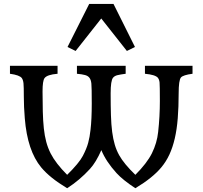

<svg xmlns="http://www.w3.org/2000/svg" viewBox="-20 -928 1041 987"><path d="M325.2 -29.3Q386.7 -89.8 406 -127Q425.3 -164.1 433.3 -193.8Q441.4 -223.6 445.3 -260.3Q451.7 -314 451.7 -396.7Q451.7 -479.5 449.7 -498.3Q447.8 -517.1 440.2 -527.6Q432.6 -538.1 417.2 -542.2Q401.9 -546.4 375.5 -548.8V-589.8H626V-548.8Q599.6 -545.4 584.2 -541.7Q568.8 -538.1 561 -528.3Q548.8 -513.2 548.8 -448.5Q548.8 -383.8 550.3 -335.7Q551.8 -287.6 556.6 -250.2Q561.5 -212.9 570.1 -184.1Q578.6 -155.3 592.8 -129.9Q617.7 -85.4 675.8 -29.3Q734.9 -88.4 760.7 -139.6Q787.1 -192.9 793 -249.5Q801.8 -329.1 801.8 -408.7Q801.8 -488.3 800.3 -503.7Q798.8 -519 791.5 -528.3Q778.3 -543.9 725.1 -548.8V-589.8H969.7V-548.8Q921.4 -542.5 910.2 -529.8Q898.4 -515.6 898.4 -447.3Q898.4 -378.9 893.8 -320.6Q889.2 -262.2 878.4 -216.1Q867.7 -169.9 850.8 -133.5Q834 -97.2 809.1 -67.4Q764.6 -13.7 675.8 39.6Q611.3 -2.9 579.1 -38.1Q524.9 -97.7 501 -156.2Q473.6 -93.8 442.4 -59.6Q389.2 -1.5 325.2 39.6Q236.3 -13.7 191.9 -67.4Q120.6 -153.3 107.4 -320.3Q102.5 -378.9 102.5 -430.4Q102.5 -481.9 100.8 -499.3Q99.1 -516.6 92.3 -526.4Q81.1 -542 31.2 -548.8V-589.8H275.9V-548.8Q222.2 -544.4 209 -526.4Q198.7 -512.7 198.7 -457.8Q198.7 -402.8 200 -354.7Q201.2 -306.6 205.3 -268.1Q209.5 -229.5 217.8 -198.5Q226.1 -167.5 240.2 -139.6Q266.6 -87.9 325.2 -29.3ZM327.1 -686.5 438.5 -907.7H563.5L673.8 -686.5L632.3 -666L500.5 -833L368.7 -666Z"/></svg>

Font: Metamorphous
Style: Regular
Weight: 400
Designer: James Grieshaber
Foundry: James Grieshaber
Version: Version 1.001